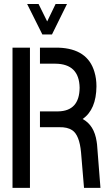

<svg xmlns="http://www.w3.org/2000/svg" viewBox="-20 -916 535 936"><path d="M112.3 -896.5H168L210 -811.5L251 -896.5H306.6L233.4 -748H186.5ZM41 0V-683.6H126V0ZM174.8 -295.9V-373H263.7Q367.2 -375 368.2 -488.3Q366.2 -604.5 250 -605.5H174.8V-683.6H265.6Q407.2 -678.7 440.4 -565.4Q450.2 -533.2 450.2 -495.1Q449.2 -381.8 382.8 -335.9Q439.5 -305.7 451.2 -225.6Q452.1 -218.8 453.1 -211.9L469.7 0H389.6L375 -173.8Q367.2 -257.8 332 -281.2Q308.6 -296.9 268.6 -295.9Z"/></svg>

Font: Post No Bills Jaffna SemiBold
Style: Regular
Weight: 600
Designer: Kosala Senevirathne, Siva Puranthara, Lasantha Premarathna, Tharique Azeez
Foundry: Mooniak
Version: Version 1.220 ; ttfautohint (v1.6)